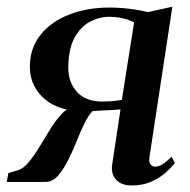

<svg xmlns="http://www.w3.org/2000/svg" viewBox="-35 -542 566 572"><path d="M476 -75.5 486 -56.5Q476.5 -44 459 -28.2Q441.5 -12.5 416.2 -1Q391 10.5 357.5 10.5Q327.5 10.5 312 -5.5Q296.5 -21.5 298.5 -47L324 -216Q314.5 -215 299 -214.2Q283.5 -213.5 267.8 -212.8Q252 -212 240.5 -211Q227 -196 216 -173.2Q205 -150.5 194.8 -124.8Q184.5 -99 172.5 -74Q155 -38 138.2 -19Q121.5 0 100.5 0H-15L-10 -26.5L17.5 -34.5Q34.5 -39.5 50.5 -58.8Q66.5 -78 82.2 -104Q98 -130 114 -156Q130 -182 147.2 -201Q164.5 -220 184 -224L204 -213Q174.5 -211.5 147.5 -220Q120.5 -228.5 99.8 -245.5Q79 -262.5 66.8 -286.5Q54.5 -310.5 54 -341Q53.5 -397.5 85.2 -437.5Q117 -477.5 170.8 -498.5Q224.5 -519.5 291.5 -519.5Q312 -519.5 332 -517.8Q352 -516 370.8 -513Q389.5 -510 406 -506L478.5 -522L410.5 -75.5Q407.5 -58.5 413.5 -52Q419.5 -45.5 427 -45.5Q437.5 -45.5 449.8 -53Q462 -60.5 476 -75.5ZM328 -244.5 364.5 -475Q358 -479 346.8 -483Q335.5 -487 321 -489.5Q306.5 -492 290 -492Q261 -492 233 -477.2Q205 -462.5 186.8 -429Q168.5 -395.5 168.5 -339.5Q168.5 -297 194.2 -268.2Q220 -239.5 270 -239.5Q282.5 -239.5 293.2 -240.2Q304 -241 313 -242.2Q322 -243.5 328 -244.5Z"/></svg>

Font: Merriweather 120pt Medium
Style: Italic
Weight: 500
Italic angle: -7.8°
Version: Version 2.101